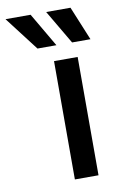

<svg xmlns="http://www.w3.org/2000/svg" viewBox="-200 -776 512 824"><g transform="rotate(-10 56.0 -364.5)"><path d="M58.1 -515.6V0H161.1V-515.6ZM-115.7 -729 -2.4 -581.1H80.1L-6.3 -729ZM61.5 -729 148.4 -581.1H228.5L167.5 -729Z"/></g></svg>

Font: Inteeer Medium
Style: Regular
Weight: 500
Designer: Rasmus Andersson
Foundry: rsms
Version: Version 4.001;Glyphs 3.4 (3402)